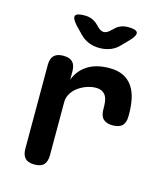

<svg xmlns="http://www.w3.org/2000/svg" viewBox="-117 -874 834 972"><g transform="rotate(15 300.0 -387.5)"><path d="M155 10Q121 10 105.5 -6.5Q90 -23 90 -56V-495Q90 -528 106 -544Q122 -560 155 -560Q188 -560 203.5 -544Q219 -528 219 -495V-452Q238 -503 283 -531.5Q328 -560 397 -560Q440 -560 469.5 -545.5Q499 -531 517.5 -504.5Q536 -478 544 -441Q552 -404 552 -361V-350Q552 -316 536 -300Q520 -284 486 -284Q453 -284 436.5 -300Q420 -316 420 -350V-355Q420 -373 418 -389.5Q416 -406 409.5 -418Q403 -430 390 -438Q377 -446 356 -446Q334 -446 310 -438Q286 -430 265.5 -415.5Q245 -401 232 -380Q219 -359 219 -335V-56Q219 -23 204 -6.5Q189 10 155 10ZM206 -785Q227 -785 244.5 -778Q262 -771 277 -756L287 -746Q304 -729 320 -729Q336 -729 353 -746L363 -755Q378 -771 395.5 -778Q413 -785 434 -785Q476 -785 482.5 -770.5Q489 -756 460 -725L425 -689Q404 -666 377.5 -655.5Q351 -645 320 -645Q289 -645 263 -655.5Q237 -666 215 -689L180 -725Q152 -756 158 -770.5Q164 -785 206 -785Z"/></g></svg>

Font: Maple Mono NL
Style: Bold
Weight: 700
Monospace: yes
Designer: subframe7536
Version: Version 7.000